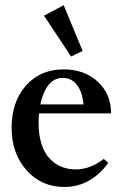

<svg xmlns="http://www.w3.org/2000/svg" viewBox="-20 -727 474 758"><path d="M260.7 -503.9 153.8 -665 231.4 -706.5 306.2 -525.9ZM233.9 11.2Q143.6 11.2 84.7 -54.9Q25.9 -121.1 25.9 -222.7Q25.9 -325.2 82.5 -389.2Q139.2 -453.1 231 -453.1Q313.5 -453.1 366 -404.5Q418.5 -356 418.5 -279.3H134.3Q132.3 -262.2 132.3 -240.7Q132.3 -193.4 144.3 -157.2Q156.2 -121.1 177 -99.9Q197.8 -78.6 223.4 -68.4Q249 -58.1 279.3 -58.1Q335.4 -58.1 389.6 -99.6L407.2 -84Q376 -39.6 331.8 -14.2Q287.6 11.2 233.9 11.2ZM228.5 -419.4Q192.9 -419.4 170.9 -390.6Q148.9 -361.8 139.2 -314.9H309.6Q304.7 -365.7 283.2 -392.6Q261.7 -419.4 228.5 -419.4Z"/></svg>

Font: Elstob 10pt SemiBold
Style: Regular
Weight: 600
Designer: Peter S. Baker
Version: Version 1.015